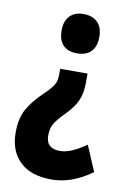

<svg xmlns="http://www.w3.org/2000/svg" viewBox="-84 -609 552 837"><g transform="rotate(10 192.0 -190.5)"><path d="M279 -266Q279 -217 264 -184Q249 -151 214 -116Q183 -85 170 -63.5Q157 -42 157 -10Q157 48 218 48Q244 48 272.5 35.5Q301 23 334 0L382 113Q294 177 204 177Q112 177 63.5 130Q15 83 15 3Q15 -62 38.5 -103Q62 -144 106 -186Q130 -209 141 -224Q152 -239 155 -251.5Q158 -264 158 -282V-305H279ZM302 -471Q302 -429 280.5 -406.5Q259 -384 217 -384Q178 -384 156.5 -406Q135 -428 135 -471Q135 -513 157 -535.5Q179 -558 217 -558Q257 -558 279.5 -535.5Q302 -513 302 -471Z"/></g></svg>

Font: Noto Sans ExtraCondensed ExtraBold
Style: Regular
Weight: 800
Width: 2
Designer: Monotype Design Team
Foundry: Monotype Imaging Inc.
Version: Version 2.013; ttfautohint (v1.8.4.7-5d5b)